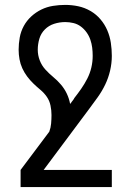

<svg xmlns="http://www.w3.org/2000/svg" viewBox="-20 -548 540 783"><path d="M436 215H64V145L181 -11Q187 -27 188.5 -44.5Q190 -62 190 -79Q190 -98 186 -117.5Q182 -137 171 -153Q160 -169 145 -181.5Q130 -194 116 -207.5Q102 -221 90.5 -236.5Q79 -252 71 -269.5Q63 -287 59.5 -306.5Q56 -326 56 -345Q56 -370 60.5 -395Q65 -420 77 -442Q89 -464 107.5 -481Q126 -498 148.5 -509Q171 -520 196 -524Q221 -528 246 -528Q273 -528 299 -522.5Q325 -517 348.5 -503.5Q372 -490 389.5 -469.5Q407 -449 417.5 -424.5Q428 -400 432 -373.5Q436 -347 436 -320Q436 -290 429 -260Q422 -230 409 -203Q396 -176 378.5 -151.5Q361 -127 343 -103L158 145H436ZM266 -124 281 -144Q281 -145 282 -146L283 -148Q298 -167 311.5 -186.5Q325 -206 336 -227.5Q347 -249 352.5 -272.5Q358 -296 358 -320Q358 -337 356 -353.5Q354 -370 348.5 -386Q343 -402 333 -416Q323 -430 309.5 -440Q296 -450 279.5 -454Q263 -458 246 -458Q223 -458 201 -451Q179 -444 163 -428Q147 -412 140.5 -390Q134 -368 134 -345Q134 -323 142 -302Q150 -281 165 -264.5Q180 -248 197 -234Q214 -220 228.5 -203Q243 -186 252.5 -166Q262 -146 266 -124Z"/></svg>

Font: Iosevka srxl
Style: Regular
Weight: 400
Monospace: yes
Designer: Belleve Invis
Foundry: Belleve Invis
Version: Version 33.0.1; ttfautohint (v1.8.3)